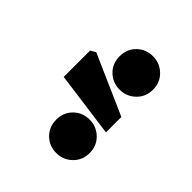

<svg xmlns="http://www.w3.org/2000/svg" viewBox="-28 -986 617 617"><g transform="rotate(-45 280.0 -678.0)"><path d="M136 -562Q103 -562 81.5 -584.5Q60 -607 60 -638Q60 -670 81.5 -692Q103 -714 136 -714Q169 -714 190.5 -692Q212 -670 212 -638Q212 -607 190.5 -584.5Q169 -562 136 -562ZM424 -562Q391 -562 369.5 -584.5Q348 -607 348 -638Q348 -670 369.5 -692Q391 -714 424 -714Q457 -714 478.5 -692Q500 -670 500 -638Q500 -607 478.5 -584.5Q457 -562 424 -562ZM220 -572 250 -794H370L380 -776L290 -572Z"/></g></svg>

Font: Source Sans 3 Black
Style: Regular
Weight: 900
Designer: Paul D. Hunt
Foundry: Adobe
Version: Version 3.046;hotconv 1.0.118;makeotfexe 2.5.65603